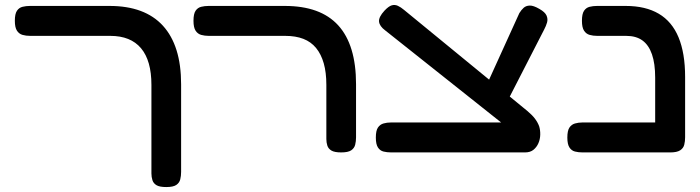

<svg xmlns="http://www.w3.org/2000/svg" viewBox="-20 -607 2829 776"><path d="M652 149Q625 149 612.5 141.5Q600 134 596 121Q592 108 592 94V-264Q592 -313 581.5 -350Q571 -387 550 -412Q529 -437 498 -449.5Q467 -462 426 -462H102Q85 -462 71 -466Q57 -470 48.5 -483Q40 -496 40 -523Q40 -551 48.5 -563.5Q57 -576 71 -579.5Q85 -583 101 -583H423Q494 -583 548 -563Q602 -543 638.5 -503Q675 -463 693.5 -404Q712 -345 712 -266V88Q712 104 708.5 118Q705 132 692.5 140.5Q680 149 652 149Z M1359 9Q1332 9 1319.5 1.5Q1307 -6 1303 -18.5Q1299 -31 1299 -45V-264Q1299 -314 1288.5 -351Q1278 -388 1257.5 -413Q1237 -438 1206 -450Q1175 -462 1133 -462H824Q807 -462 793 -466Q779 -470 770.5 -483Q762 -496 762 -523Q762 -551 770.5 -563.5Q779 -576 793 -579.5Q807 -583 823 -583H1131Q1203 -583 1257 -563.5Q1311 -544 1347 -504.5Q1383 -465 1401 -405.5Q1419 -346 1419 -267V-52Q1419 -36 1415.5 -22Q1412 -8 1399.5 0.5Q1387 9 1359 9Z M2102 9 2047 -79 1537 -484Q1514 -501 1512 -519.5Q1510 -538 1534 -564Q1551 -582 1563.5 -585.5Q1576 -589 1588 -583.5Q1600 -578 1613 -567L2112 -158Q2131 -142 2142 -127.5Q2153 -113 2159 -97Q2164 -81 2163.5 -62.5Q2163 -44 2156 -28Q2149 -12 2136 -1.5Q2123 9 2102 9ZM1561 9Q1544 9 1530 5.5Q1516 2 1507.5 -11Q1499 -24 1499 -51Q1499 -79 1507.5 -91.5Q1516 -104 1530 -108Q1544 -112 1560 -112H2108L2102 9ZM2021 -179 1939 -246 2079 -554Q2087 -567 2096.5 -575.5Q2106 -584 2121 -584.5Q2136 -585 2160 -571Q2183 -558 2189 -544Q2195 -530 2191 -516Q2187 -502 2179 -487Z M2689 9Q2662 9 2649 1.5Q2636 -6 2632 -18.5Q2628 -31 2628 -45V-293Q2628 -350 2615 -387.5Q2602 -425 2576.5 -443.5Q2551 -462 2511 -462H2394Q2377 -462 2363 -466Q2349 -470 2340.5 -483Q2332 -496 2332 -523Q2332 -551 2340.5 -563.5Q2349 -576 2363 -579.5Q2377 -583 2393 -583H2509Q2589 -583 2642.5 -551.5Q2696 -520 2722.5 -456Q2749 -392 2749 -296V-52Q2749 -36 2745.5 -22Q2742 -8 2729 0.5Q2716 9 2689 9ZM2334 9Q2318 9 2304 5.5Q2290 2 2281.5 -11Q2273 -24 2273 -51Q2273 -79 2281.5 -91.5Q2290 -104 2304 -108Q2318 -112 2334 -112H2695L2694 9Z"/></svg>

Font: Fredoka Expanded Medium
Style: Regular
Weight: 500
Width: 7
Designer: Ben Nathan
Foundry: Milena B. Brandão, Ben Nathan
Version: Version 2.001